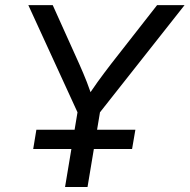

<svg xmlns="http://www.w3.org/2000/svg" viewBox="-20 -748 758 768"><path d="M240.2 0 290 -298.8 93.3 -727.5H190.9L296.9 -492.2Q313.5 -455.1 327.4 -419.7Q341.3 -384.3 354.5 -340.3H317.4Q344.7 -384.8 370.6 -420.4Q396.5 -456.1 424.3 -492.2L608.4 -727.5H718.3L379.9 -298.8L330.1 0ZM112.8 -151.9 125.5 -229H521.5L508.3 -151.9Z"/></svg>

Font: Inter 24pt
Style: Italic
Weight: 400
Italic angle: -9.3988°
Designer: Rasmus Andersson
Foundry: rsms
Version: Version 4.001;git-66647c0bb